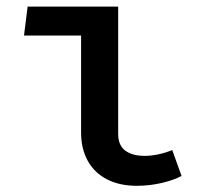

<svg xmlns="http://www.w3.org/2000/svg" viewBox="-20 -562 655 595"><path d="M231.3 -451.8H54.4L65.6 -541.5H346.2V-147.2Q346.2 -111.8 367.9 -95.4Q389.7 -79 428.2 -79Q468.7 -79 513.8 -96.9L542.6 -16.9Q519.5 -4.1 481.5 4.9Q443.6 13.8 403.6 13.8Q351.3 13.8 312.3 -5.9Q273.3 -25.6 252.3 -63.1Q231.3 -100.5 231.3 -151.3Z"/></svg>

Font: Fira Code Fixed Medium
Style: Regular
Weight: 500
Monospace: yes
Designer: Carrois Corporate, Edenspiekermann AG, Nikita Prokopov
Foundry: Carrois Corporate, Edenspiekermann AG, Nikita Prokopov
Version: Version 5.002